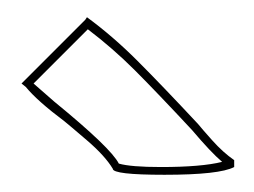

<svg xmlns="http://www.w3.org/2000/svg" viewBox="-20 -717 295 223"><path d="M210 -573Q214 -568 226.5 -554Q239 -540 252 -531V-523Q235 -514 171 -514Q111 -514 111 -521Q102 -536 81 -554Q60 -572 55 -576Q23 -600 10 -616L5 -620Q29 -644 29 -644Q29 -644 79 -694L81 -697Q111 -675 139.5 -646.5Q168 -618 210 -573ZM19 -620 43 -599Q109 -545 118 -527Q132 -523 167 -523Q214 -523 238 -529Q225 -540 203 -566Q162 -610 136.5 -635.5Q111 -661 82 -683Z"/></svg>

Font: Londrina Outline
Style: Regular
Weight: 400
Designer: Marcelo Magalhaes
Foundry: Marcelo Magalhães
Version: Version 1.002